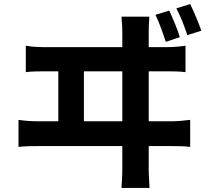

<svg xmlns="http://www.w3.org/2000/svg" viewBox="-20 -868 1040 945"><path d="M813 -816 745 -795C765 -754 782 -705 796 -662L865 -685C854 -723 831 -777 813 -816ZM916 -848 848 -827C869 -787 888 -738 902 -695L971 -717C958 -755 935 -809 916 -848ZM107 -643V-513C140 -517 175 -517 206 -517H267V-271H170C139 -271 103 -273 71 -278V-145C105 -149 140 -149 170 -149H582V-36C582 -26 582 2 578 57H716C712 0 712 -30 712 -38V-149H823C846 -149 888 -149 916 -145V-278C890 -275 858 -271 823 -271H712V-517H800C822 -517 864 -517 893 -513V-643C866 -639 835 -636 800 -636H712V-708C712 -721 712 -745 715 -786H578C582 -740 582 -722 582 -708V-636H206C175 -636 139 -637 107 -643ZM582 -271H393V-517H582Z"/></svg>

Font: Noto Sans Mono CJK HK
Style: Bold
Weight: 700
Designer: Ryoko NISHIZUKA 西塚涼子 (kana, bopomofo & ideographs); Paul D. Hunt (Latin, Greek & Cyrillic); Sandoll Communications 산돌커뮤니
Foundry: Adobe
Version: Version 2.004;hotconv 1.0.118;makeotfexe 2.5.65603